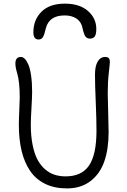

<svg xmlns="http://www.w3.org/2000/svg" viewBox="-20 -1026 703 1059"><path d="M337.9 -1005.9Q419.4 -1005.9 465.3 -965.3Q511.2 -924.8 511.2 -866.2Q511.2 -837.4 502.7 -825.2Q494.1 -813 476.1 -813Q460 -813 451.2 -825Q442.4 -836.9 435.1 -871.1Q428.2 -906.2 401.9 -923.6Q375.5 -940.9 336.9 -940.9Q251 -940.9 232.9 -870.1Q224.6 -833 216.3 -820.6Q208 -808.1 192.9 -808.1Q164.1 -808.1 164.1 -848.1Q164.1 -916.5 208.7 -961.2Q253.4 -1005.9 337.9 -1005.9ZM349.1 13.2Q280.8 13.2 229.5 -11.7Q178.2 -36.6 146.5 -83Q114.7 -129.4 99.4 -192.9Q84 -256.3 84 -336.9Q84 -366.2 86.4 -418.9Q88.9 -471.7 88.9 -488.8Q88.9 -532.7 85.2 -565.7Q81.5 -598.6 76.9 -613.8Q72.3 -628.9 68.6 -645Q64.9 -661.1 64.9 -675.8Q64.9 -711.9 95.2 -711.9Q106.4 -711.9 116.9 -701.4Q127.4 -690.9 136.7 -669.2Q146 -647.5 151.6 -608.4Q157.2 -569.3 157.2 -518.1Q157.2 -492.7 153.6 -430.4Q149.9 -368.2 149.9 -338.9Q149.9 -276.4 159.7 -227.5Q169.4 -178.7 186.5 -146.2Q203.6 -113.8 228.3 -92.5Q252.9 -71.3 280.8 -62.3Q308.6 -53.2 341.8 -53.2Q431.2 -53.2 471.7 -114Q512.2 -174.8 512.2 -305.2Q512.2 -368.2 508.1 -462.9Q503.9 -557.6 503.9 -615.2Q503.9 -661.1 518.8 -686.5Q533.7 -711.9 560.1 -711.9Q573.2 -711.9 579.6 -705.8Q585.9 -699.7 585.9 -684.1Q585.9 -674.3 580.1 -623.8Q574.2 -573.2 574.2 -511.2Q574.2 -476.6 576.7 -405.8Q579.1 -335 579.1 -297.9Q579.1 -203.6 555.2 -135.3Q531.2 -66.9 478.8 -26.9Q426.3 13.2 349.1 13.2Z"/></svg>

Font: Shantell Sans Normal
Style: Regular
Weight: 300
Designer: Stephen Nixon, Anya Danilova, Shantell Martin
Foundry: Arrow Type
Version: Version 1.006;[559af2be0]